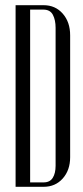

<svg xmlns="http://www.w3.org/2000/svg" viewBox="-20 -719 321 739"><path d="M40 -699H148Q193 -699 221.5 -666.5Q250 -634 250 -583V-114Q250 -64 221.5 -32Q193 0 148 0H40ZM96 -17H148Q172 -17 183 -34.5Q194 -52 194 -81V-612Q194 -642 183.5 -662Q173 -682 147 -682H96Z"/></svg>

Font: Moniqa Cond Heading
Style: Regular
Weight: 400
Width: 3
Designer: Rajesh Rajput
Foundry: Rajesh Rajput
Version: Version 1.000